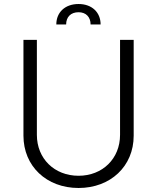

<svg xmlns="http://www.w3.org/2000/svg" viewBox="-20 -927 783 958"><path d="M579 -728V-254C579 -136 492 -50 372 -50C251 -50 164 -136 164 -254V-728H97V-250C97 -98 212 11 372 11C531 11 647 -97 647 -250V-728ZM261 -805H310C310 -842 333 -866 372 -866C409 -866 432 -842 432 -805H482C482 -866 438 -907 372 -907C305 -907 261 -866 261 -805Z"/></svg>

Font: Wafeq Light
Style: Regular
Weight: 300
Designer: Rasmus Andersson & Azza Alameddine
Foundry: Google & TypeTogether
Version: Version 3.000;January 28, 2025;FontCreator 15.0.0.3014 64-bi